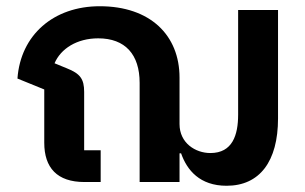

<svg xmlns="http://www.w3.org/2000/svg" viewBox="-20 -584 980 616"><path d="M707 12C813 12 872 -66 872 -204V-552H744V-216C744 -151 726 -93 655 -93C607 -93 556 -125 556 -186V-335C556 -471 462 -564 300 -564C152 -564 46 -472 36 -332L122 -297V-126C122 -46 163 0 251 0H303V-102H250V-289C250 -331 237 -348 194 -365L155 -381C175 -428 227 -461 295 -461C382 -461 428 -409 428 -318V0H556V-92H561C580 -38 621 12 707 12Z"/></svg>

Font: IBM Plex Thai SemiBold
Style: Regular
Weight: 600
Designer: Mike Abbink, Paul van der Laan, Pieter van Rosmalen, Ben Mitchell, Mark Frömberg
Foundry: Bold Monday
Version: Version 1.0